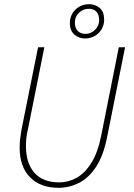

<svg xmlns="http://www.w3.org/2000/svg" viewBox="-20 -886 640 918"><path d="M260 12Q173 12 123.5 -38.5Q74 -89 74 -180Q74 -200 76 -219Q78 -238 82 -262L162 -660H192L114 -270Q108 -246 106 -226Q104 -206 104 -188Q104 -106 144.5 -60Q185 -14 264 -14Q307 -14 346.5 -36Q386 -58 417 -107.5Q448 -157 464 -238L548 -660H578L492 -230Q474 -140 438.5 -87Q403 -34 356.5 -11Q310 12 260 12ZM386 -702Q358 -702 336 -720.5Q314 -739 314 -776Q314 -801 326 -821.5Q338 -842 359 -854Q380 -866 406 -866Q435 -866 456.5 -848Q478 -830 478 -792Q478 -767 466 -746.5Q454 -726 433 -714Q412 -702 386 -702ZM388 -724Q414 -724 434 -743Q454 -762 454 -790Q454 -816 441 -830Q428 -844 404 -844Q378 -844 358 -825.5Q338 -807 338 -778Q338 -753 351.5 -738.5Q365 -724 388 -724Z"/></svg>

Font: SourceCodeVF
Style: Italic
Weight: 200
Italic angle: -11°
Monospace: yes
Designer: Paul D. Hunt, Teo Tuominen
Foundry: Adobe
Version: Version 1.026;hotconv 1.1.0;makeotfexe 2.6.0